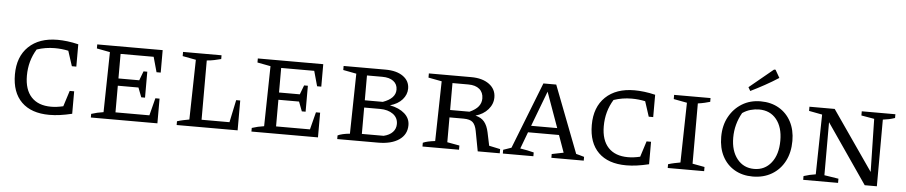

<svg xmlns="http://www.w3.org/2000/svg" viewBox="-43 -1064 6472 1371"><g transform="rotate(5 3193.0 -379.0)"><path d="M332 7Q202 7 132 -62Q62 -131 62 -259Q62 -387 137.5 -459.5Q213 -532 345 -532Q377 -532 415 -527.5Q453 -523 494 -513V-353H462L427 -461Q403 -466 379 -468.5Q355 -471 330 -471Q263 -471 201 -450Q148 -364 148 -258Q148 -158 197.5 -105Q247 -52 339 -52Q379 -52 426 -63L462 -176H494V-15Q448 -4 408.5 1.5Q369 7 332 7Z M1076 -177H1106V0H629V-26Q672 -40 716 -46L724 -477L629 -495V-524H1098V-363H1068L1038 -471H801V-295H950L975 -361H1002V-175H975L949 -243H801V-52H1044Z M1652 -214H1681V0H1244V-27Q1266 -34 1287.5 -38.5Q1309 -43 1331 -47L1340 -476L1244 -494V-524H1520V-497Q1498 -491 1471.5 -485.5Q1445 -480 1418 -478V-53H1618Z M2227 -177H2257V0H1780V-26Q1823 -40 1867 -46L1875 -477L1780 -495V-524H2249V-363H2219L2189 -471H1952V-295H2101L2126 -361H2153V-175H2126L2100 -243H1952V-52H2195Z M2749 -273Q2816 -260 2854.5 -226Q2893 -192 2893 -143Q2893 -76 2838 -38Q2783 0 2687 0H2395V-26Q2408 -33 2432 -38.5Q2456 -44 2482 -46L2490 -477L2395 -495V-524H2695Q2775 -524 2821.5 -491Q2868 -458 2868 -403Q2868 -360 2837 -324.5Q2806 -289 2749 -273ZM2677 -471H2567V-293H2696Q2786 -325 2786 -388Q2786 -427 2757 -449Q2728 -471 2677 -471ZM2681 -241H2567V-52H2723Q2765 -62 2787.5 -86Q2810 -110 2810 -144Q2810 -189 2774 -215Q2738 -241 2681 -241Z M3480 -47 3560 -30V0H3402L3375 -144Q3367 -187 3347 -205.5Q3327 -224 3281 -224H3180V-46L3268 -30V0H3006V-27Q3034 -40 3093 -47L3102 -476L3006 -494V-524H3310Q3390 -524 3438.5 -488.5Q3487 -453 3487 -394Q3487 -346 3453.5 -307.5Q3420 -269 3364 -253Q3406 -243 3428 -216Q3450 -189 3460 -142ZM3294 -470H3180V-277H3319Q3363 -297 3382.5 -322Q3402 -347 3402 -379Q3402 -422 3373.5 -446Q3345 -470 3294 -470Z M4104 -43Q4120 -39 4129 -36.5Q4138 -34 4162 -27V0H3930V-27L4014 -44L3970 -167H3748L3703 -47Q3731 -43 3754 -38Q3777 -33 3801 -27V0H3582V-27L3640 -47L3827 -524H3919ZM3766 -215H3953L3862 -468Z M4467 7Q4337 7 4267 -62Q4197 -131 4197 -259Q4197 -387 4272.5 -459.5Q4348 -532 4480 -532Q4512 -532 4550 -527.5Q4588 -523 4629 -513V-353H4597L4562 -461Q4538 -466 4514 -468.5Q4490 -471 4465 -471Q4398 -471 4336 -450Q4283 -364 4283 -258Q4283 -158 4332.5 -105Q4382 -52 4474 -52Q4514 -52 4561 -63L4597 -176H4629V-15Q4583 -4 4543.5 1.5Q4504 7 4467 7Z M4764 0V-27Q4786 -34 4807.5 -38.5Q4829 -43 4851 -47L4860 -476L4764 -494V-524H5025V-497Q5008 -492 4987 -487Q4966 -482 4938 -478V-46L5025 -30V0Z M5373 8Q5299 8 5243 -24.5Q5187 -57 5156 -116Q5125 -175 5125 -255Q5125 -337 5159 -399Q5193 -461 5251 -496.5Q5309 -532 5384 -532Q5459 -532 5515.5 -499Q5572 -466 5603 -407Q5634 -348 5634 -270Q5634 -187 5601.5 -124.5Q5569 -62 5510 -27Q5451 8 5373 8ZM5379 -47Q5455 -47 5501.5 -106Q5548 -165 5548 -265Q5548 -361 5502.5 -417Q5457 -473 5378 -473Q5348 -473 5317.5 -464.5Q5287 -456 5259 -437Q5211 -353 5211 -257Q5211 -162 5257 -104.5Q5303 -47 5379 -47ZM5303 -599 5288 -625 5459 -766H5470L5502 -710Q5454 -679 5404 -651.5Q5354 -624 5303 -599Z M6109 -524H6350V-497Q6326 -489 6307 -485Q6288 -481 6264 -478L6263 0H6176L5883 -426V-46L5985 -30V0H5735V-27Q5757 -34 5778 -39Q5799 -44 5821 -47L5829 -476L5734 -494V-524H5915L6210 -98L6202 -478L6109 -494Z"/></g></svg>

Font: Piazzolla SC
Style: Regular
Weight: 400
Designer: Juan Pablo del Peral
Foundry: Huerta Tipografica
Version: Version 1.330